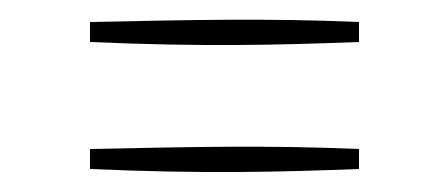

<svg xmlns="http://www.w3.org/2000/svg" viewBox="-20 -378 440 192"><path d="M339 -356C246 -360 169 -358 70 -356V-336C184 -331 259 -333 339 -336ZM339 -229C246 -233 169 -231 70 -229V-209C184 -204 259 -206 339 -209Z"/></svg>

Font: Clicker Script
Style: Regular
Weight: 400
Designer: Astigmatic (AOETI)
Foundry: Astigmatic (AOETI)
Version: Version 1.000